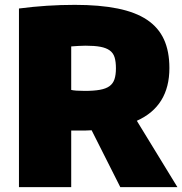

<svg xmlns="http://www.w3.org/2000/svg" viewBox="-20 -770 750 790"><path d="M357 -234Q345 -233 332.5 -233Q320 -233 307 -233H273V0H58V-735Q172 -750 288 -750Q390 -750 464 -735Q538 -720 585 -688.5Q632 -657 654.5 -608Q677 -559 677 -490Q677 -333 543 -273L710 0H475ZM329 -396Q366 -396 391 -400.5Q416 -405 430.5 -415.5Q445 -426 451 -444Q457 -462 457 -489Q457 -516 451.5 -534Q446 -552 431.5 -562.5Q417 -573 393 -577.5Q369 -582 332 -582Q321 -582 302.5 -581Q284 -580 273 -579V-400Q289 -396 329 -396Z"/></svg>

Font: Encode Sans Narrow
Style: Black
Weight: 900
Designer: Pablo Impallari, Andres Torresi
Foundry: Pablo Impallari, Andres Torresi
Version: Version 1.000; ttfautohint (v1.00) -l 8 -r 50 -G 200 -x 14 -